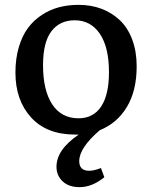

<svg xmlns="http://www.w3.org/2000/svg" viewBox="-20 -543 640 795"><path d="M393.1 -3.9Q308.1 69.3 308.1 124Q308.1 164.1 349.1 164.1Q369.1 164.1 397.9 152.8L412.1 190.9Q361.3 231.9 310.1 231.9Q264.6 231.9 239.3 207.8Q213.9 183.6 213.9 147.9Q213.9 76.2 306.2 14.2H291Q172.9 14.2 108.4 -57.1Q43.9 -128.4 43.9 -242.2Q43.9 -300.8 58.1 -348.4Q72.3 -396 96.4 -428Q120.6 -460 154.1 -481.7Q187.5 -503.4 225.1 -513.2Q262.7 -522.9 305.2 -522.9Q356.9 -522.9 400.4 -506.6Q443.8 -490.2 476.6 -459Q509.3 -427.7 527.6 -378.9Q545.9 -330.1 545.9 -268.1Q545.9 -167.5 505.4 -100.1Q464.8 -32.7 393.1 -3.9ZM158.2 -272.9Q158.2 -169.4 196 -111.3Q233.9 -53.2 305.2 -53.2Q366.2 -53.2 398.7 -101.8Q431.2 -150.4 431.2 -244.1Q431.2 -347.7 393.3 -403.3Q355.5 -459 289.1 -459Q227.5 -459 192.9 -413.6Q158.2 -368.2 158.2 -272.9Z"/></svg>

Font: Literata Book Medium
Style: Regular
Weight: 500
Designer: Latin by Veronika Burian and Jose Scaglione. Greek by Irene Vlachou. Cyrillic by Vera Evstafieva
Foundry: TypeTogether
Version: Version 2.003;PS 002.003;hotconv 1.0.88;makeotf.lib2.5.64775